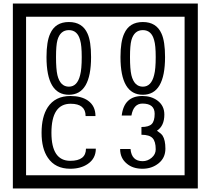

<svg xmlns="http://www.w3.org/2000/svg" viewBox="-20 -980 1195 1090"><path d="M1103 90H53V-960H1103ZM1028 15V-885H128V15ZM497 -656Q497 -442 371 -442Q244 -442 244 -656Q244 -744 265 -789Q294 -855 371 -855Q448 -855 477 -789Q497 -745 497 -656ZM444 -656Q444 -723 435 -752Q420 -809 371 -809Q322 -809 306 -752Q298 -723 298 -656Q298 -587 306 -553Q322 -488 371 -488Q419 -488 435 -554Q444 -587 444 -656ZM917 -656Q917 -442 791 -442Q664 -442 664 -656Q664 -744 685 -789Q714 -855 791 -855Q868 -855 897 -789Q917 -745 917 -656ZM864 -656Q864 -723 855 -752Q840 -809 791 -809Q742 -809 726 -752Q718 -723 718 -656Q718 -587 726 -553Q742 -488 791 -488Q839 -488 855 -554Q864 -587 864 -656ZM524 -136Q524 -80 478 -49Q438 -22 379 -22Q294 -22 252 -84Q216 -136 216 -226Q216 -317 251 -371Q293 -435 380 -435Q442 -435 479 -409Q522 -379 522 -321H466Q466 -391 381 -391Q272 -391 272 -226Q272 -67 379 -67Q468 -67 468 -136ZM919 -136Q919 -84 880.5 -53Q842 -22 789 -22Q734 -22 700 -51Q662 -82 662 -134H721Q727 -65 790 -65Q818 -65 841 -84.5Q864 -104 864 -132Q864 -177 846 -196Q828 -215 783 -215V-259Q825 -259 841.5 -276Q858 -293 858 -334Q858 -392 789 -392Q738 -392 726 -324H671Q684 -435 788 -435Q839 -435 874 -409Q913 -380 913 -330Q913 -265 871 -238Q895 -222 903 -210Q919 -185 919 -136Z"/></svg>

Font: Unicode BMP Fallback SIL
Style: Regular
Weight: 400
Foundry: NRSI, SIL International
Version: Version 5.1 Based on Unicode 5.1